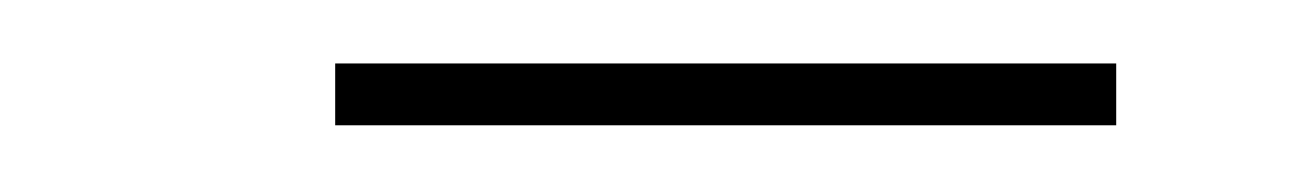

<svg xmlns="http://www.w3.org/2000/svg" viewBox="-20 -304 400 59"><path d="M83 -265.5V-284.5H323V-265.5Z"/></svg>

Font: Bodoni Moda 11pt SemiBold
Style: Italic
Weight: 600
Italic angle: -13°
Designer: Owen Earl
Foundry: indestructible type
Version: Version 2.004